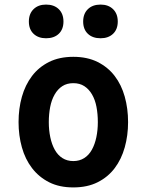

<svg xmlns="http://www.w3.org/2000/svg" viewBox="-20 -808 640 838"><path d="M300 10Q239 10 194.5 -12.5Q150 -35 120 -74Q90 -113 75.5 -165Q61 -217 61 -275Q61 -334 75.5 -385.5Q90 -437 119.5 -476Q149 -515 194 -537.5Q239 -560 300 -560Q361 -560 406 -537.5Q451 -515 480.5 -476.5Q510 -438 524.5 -386Q539 -334 539 -275Q539 -217 524.5 -165Q510 -113 480.5 -74Q451 -35 406 -12.5Q361 10 300 10ZM300 -105Q327 -105 347.5 -118Q368 -131 381 -154.5Q394 -178 400.5 -209Q407 -240 407 -275Q407 -311 401 -342Q395 -373 381.5 -396Q368 -419 348 -432Q328 -445 300 -445Q272 -445 252 -432Q232 -419 218.5 -395.5Q205 -372 199 -341Q193 -310 193 -275Q193 -240 199.5 -209Q206 -178 219 -154.5Q232 -131 252.5 -118Q273 -105 300 -105ZM419 -641Q384 -641 363.5 -660.5Q343 -680 343 -714Q343 -748 363.5 -768Q384 -788 419 -788Q453 -788 473.5 -768Q494 -748 494 -714Q494 -680 473.5 -660.5Q453 -641 419 -641ZM181 -641Q147 -641 126.5 -660.5Q106 -680 106 -714Q106 -748 126.5 -768Q147 -788 181 -788Q216 -788 236.5 -768Q257 -748 257 -714Q257 -680 236.5 -660.5Q216 -641 181 -641Z"/></svg>

Font: Maple Mono Normal NL
Style: Bold
Weight: 700
Monospace: yes
Designer: subframe7536
Version: Version 7.000